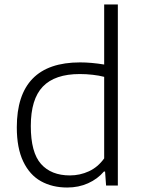

<svg xmlns="http://www.w3.org/2000/svg" viewBox="-20 -828 632 857"><path d="M55 -259.5Q55 -549.5 337.5 -549.5Q387 -549.5 445 -540V-808H506V0H453.5L449 -62.5H444Q415.5 -29 373.2 -10Q331 9 280 9Q213.5 9 163 -19Q112.5 -47 83.8 -107Q55 -167 55 -259.5ZM445 -121V-485Q422.5 -491 393.8 -494.2Q365 -497.5 336 -497.5Q225 -497.5 171.2 -441.5Q117.5 -385.5 117.5 -265.5Q117.5 -147.5 163 -96.2Q208.5 -45 292 -45Q337 -45 377 -63.5Q417 -82 445 -121Z"/></svg>

Font: Encode Sans Semi Expanded Light
Style: Regular
Weight: 300
Width: 6
Designer: Multiple Designers
Foundry: Impallari Type
Version: Version 2.000